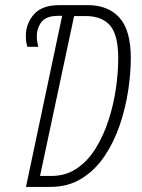

<svg xmlns="http://www.w3.org/2000/svg" viewBox="-20 -734 559 754"><path d="M82 0 224.1 -671.9H210.9Q161.1 -671.9 142.8 -647.5Q124.5 -623 124.5 -591.3Q124.5 -578.6 126.5 -568.4Q128.4 -558.1 130.4 -550.3H87.4Q85 -558.1 83.3 -568.6Q81.5 -579.1 81.5 -593.3Q81.5 -641.1 113 -677.5Q144.5 -713.9 213.9 -713.9H323.7Q405.3 -713.9 449.5 -664.1Q493.7 -614.3 493.7 -506.3Q493.7 -446.3 483.2 -377.4Q472.7 -308.6 450 -241.9Q427.2 -175.3 390.4 -120.6Q353.5 -65.9 300.8 -33Q248 0 177.7 0ZM137.2 -43H181.2Q238.8 -43 282.2 -72.8Q325.7 -102.5 356.4 -152.6Q387.2 -202.6 406.7 -263.4Q426.3 -324.2 435.3 -387Q444.3 -449.7 444.3 -504.9Q444.3 -596.7 412.4 -633.8Q380.4 -670.9 316.9 -670.9H271Z"/></svg>

Font: Open Sans Condensed Light
Style: Italic
Weight: 300
Width: 3
Italic angle: -12°
Designer: Monotype Design Team
Foundry: Monotype Imaging Inc.
Version: Version 3.000; ttfautohint (v1.8.4)